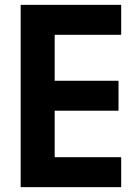

<svg xmlns="http://www.w3.org/2000/svg" viewBox="-20 -770 562 790"><path d="M478.6 0H65V-750H478.6V-626.8H205V-437.7H467.7V-314.5H205V-123.2H478.6Z"/></svg>

Font: Spartan MB
Style: Bold
Weight: 700
Designer: Matt Bailey, Mirko Velimirovic
Foundry: Matt Bailey
Version: Version 1.005